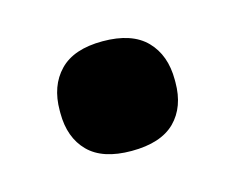

<svg xmlns="http://www.w3.org/2000/svg" viewBox="-40 -388 306 250"><g transform="rotate(-15 113.0 -263.0)"><path d="M112.5 -189.1Q73.5 -189.1 54.5 -208.3Q35.4 -227.6 35.4 -260.7V-264.1Q35.4 -297.4 54.5 -317.1Q73.5 -336.9 112.5 -336.9Q152 -336.9 171.3 -317.1Q190.5 -297.4 190.5 -264.1V-260.7Q190.5 -227.6 171.3 -208.3Q152 -189.1 112.5 -189.1Z"/></g></svg>

Font: Anek Tamil Medium
Style: Regular
Weight: 500
Designer: Aadarsh Rajan (Tamil), Yesha Goshar (Latin)
Foundry: Ek Type
Version: Version 1.003